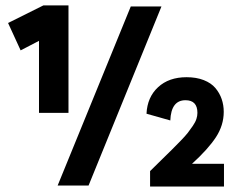

<svg xmlns="http://www.w3.org/2000/svg" viewBox="-20 -685 866 709"><path d="M232.9 -268.1H124V-511.2V-534.2L56.2 -499L9.8 -600.1L140.1 -665H232.9ZM192.9 0 462.9 -661.1H576.2L307.1 0ZM521 -265.1Q523.9 -326.2 563.7 -363Q603.5 -399.9 668.9 -399.9Q705.1 -399.9 732.4 -389.2Q759.8 -378.4 775.4 -359.9Q791 -341.3 798.6 -319.1Q806.2 -296.9 806.2 -272Q806.2 -222.7 777.6 -178.7Q749 -134.8 689 -80.1H732.9H807.1V3.9H534.2V-53.2Q549.3 -68.4 575.7 -94Q602.1 -119.6 614.5 -132.1Q627 -144.5 645.8 -163.8Q664.6 -183.1 673.3 -194.3Q682.1 -205.6 691.9 -220Q701.7 -234.4 705.3 -245.8Q709 -257.3 709 -268.1Q709 -314.9 665 -314.9Q611.8 -314.9 608.9 -240.2Z"/></svg>

Font: Human Sans
Style: Bold
Weight: 700
Designer: Tim Radville
Foundry: Continuum
Version: Version 1.000;FEAKit 1.0